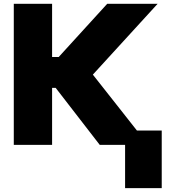

<svg xmlns="http://www.w3.org/2000/svg" viewBox="-20 -747 889 990"><path d="M494.3 0 267 -294H248.6V0H51.1V-727.3H248.6V-453.1H282.7L532.7 -727.3H792.6L458.8 -362.2L744.3 0ZM813.9 -73.9V223H625V-73.9Z"/></svg>

Font: Inter UI Black
Style: Regular
Weight: 900
Designer: Rasmus Andersson
Foundry: rsms
Version: 3.2;8d6f07862